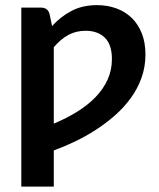

<svg xmlns="http://www.w3.org/2000/svg" viewBox="-20 -542 603 730"><path d="M184.5 -72Q232.5 -92 273 -117Q313.5 -142 343 -172.5Q372.5 -203 389 -239Q405.5 -275 405.5 -317.5Q405.5 -372.5 378.5 -398.8Q351.5 -425 306 -425Q268.5 -425 239.2 -408.8Q210 -392.5 184.5 -362.5ZM178 -443Q210 -478.5 251.8 -500.5Q293.5 -522.5 349 -522.5Q388.5 -522.5 422.2 -510.2Q456 -498 480.5 -474.2Q505 -450.5 519 -415.5Q533 -380.5 533 -335Q533 -287.5 518 -246Q503 -204.5 477 -168.8Q451 -133 416.5 -102.8Q382 -72.5 343.5 -47.8Q305 -23 264 -3.5Q223 16 184.5 30V167.5H61V-513H136.5Q160.5 -513 168 -490.5Z"/></svg>

Font: Lato 2
Style: Bold
Weight: 700
Designer: Lukasz Dziedzic with Adam Twardoch and Botio Nikoltchev
Foundry: tyPoland Lukasz Dziedzic
Version: Version 2.015; 2015-08-06; http://www.latofonts.com/